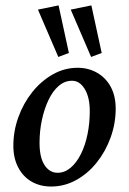

<svg xmlns="http://www.w3.org/2000/svg" viewBox="-20 -681 476 709"><path d="M168.9 7.8Q127.9 7.8 96.7 -10.3Q65.4 -28.3 47.4 -62.5Q29.3 -96.7 29.3 -142.6Q29.3 -197.3 47.9 -248.5Q66.4 -299.8 99.1 -340.8Q131.8 -381.8 174.8 -406.2Q217.8 -430.7 266.6 -430.7Q306.6 -430.7 338.9 -412.1Q371.1 -393.6 389.2 -359.9Q407.2 -326.2 407.2 -279.3Q407.2 -225.6 388.7 -173.8Q370.1 -122.1 337.4 -81.1Q304.7 -40 261.2 -16.1Q217.8 7.8 168.9 7.8ZM192.4 -43Q218.8 -43 240.7 -61.5Q262.7 -80.1 278.8 -112.3Q294.9 -144.5 303.2 -185.5Q311.5 -226.6 311.5 -270.5Q311.5 -321.3 293 -352.1Q274.4 -382.8 246.1 -382.8Q218.8 -382.8 196.8 -363.8Q174.8 -344.7 159.2 -312Q143.6 -279.3 134.8 -238.3Q126 -197.3 126 -153.3Q126 -99.6 144.5 -71.3Q163.1 -43 192.4 -43ZM316.4 -470.7 241.2 -645.5 317.4 -661.1 355.5 -485.4ZM195.3 -470.7 120.1 -645.5 196.3 -661.1 234.4 -485.4Z"/></svg>

Font: Crimson Pro Medium
Style: Italic
Weight: 500
Italic angle: -12°
Designer: Jacques Le Bailly
Foundry: Baron von Fonthausen
Version: Version 1.003